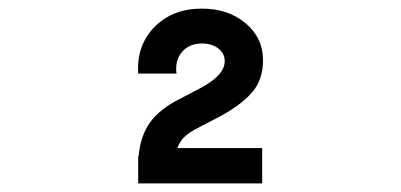

<svg xmlns="http://www.w3.org/2000/svg" viewBox="-20 -607 931 446"><path d="M392 -263H589V-181H301V-244H302Q306 -291 328.5 -322.5Q351 -354 399 -378L445 -402Q502 -432 502 -465Q502 -483 487 -494.5Q472 -506 449 -506Q420 -506 403 -486.5Q386 -467 390 -436H301Q297 -502 339 -544.5Q381 -587 449 -587Q510 -587 550.5 -553Q591 -519 591 -467Q591 -420 563.5 -390Q536 -360 486 -334L440 -310Q420 -300 408.5 -289Q397 -278 392 -263Z"/></svg>

Font: 카카오 큰글씨 ExtraBold
Style: Regular
Weight: 800
Designer: Park Young-rak; Lee Sang-min; Kim Jung-jin; Min Bon; Park Min-gyu;
Foundry: Kakao Corporation
Version: Version 2.003